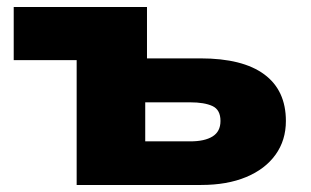

<svg xmlns="http://www.w3.org/2000/svg" viewBox="-20 -526 883 546"><path d="M198 0V-355H19V-506H398V-360H550Q670 -360 731.5 -314.5Q793 -269 793 -182Q793 -127 763.5 -86Q734 -45 680 -22.5Q626 0 552 0ZM393 -124H521Q562 -124 584.5 -138Q607 -152 607 -182Q607 -214 584 -224.5Q561 -235 521 -235H393Z"/></svg>

Font: Nunito Sans 7pt SemiExpanded Black
Style: Regular
Weight: 900
Width: 6
Designer: Vernon Adams
Foundry: Vernon Adams
Version: Version 3.101;gftools[0.9.27]